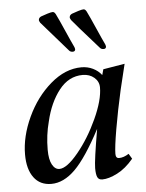

<svg xmlns="http://www.w3.org/2000/svg" viewBox="-50 -694 565 744"><g transform="rotate(-5 233.0 -321.5)"><path d="M28 -112Q28 -182 62.5 -256.5Q97 -331 154.5 -380.5Q212 -430 275 -430Q299 -430 319.5 -420Q340 -410 353 -393L359 -415L443 -429L419 -330Q401 -250 389 -180Q377 -110 377 -84Q377 -67 390 -67Q408 -67 428 -80L440 -60Q410 -24 376.5 -7Q343 10 318 10Q304 10 299 -1Q294 -12 294 -36Q294 -65 315 -187Q258 -79 213 -34.5Q168 10 120 10Q76 10 52 -22.5Q28 -55 28 -112ZM340 -346Q340 -369 322 -384.5Q304 -400 277 -400Q223 -400 185.5 -352.5Q148 -305 131 -232Q117 -180 117 -123Q117 -85 128 -65Q139 -45 156 -45Q185 -45 229.5 -99Q274 -153 307 -225Q340 -297 340 -346ZM233 -499 131 -616Q126 -624 127 -628Q128 -636 137 -640Q147 -644 162 -648.5Q177 -653 182 -653Q186 -653 188.5 -651Q191 -649 194 -644Q197 -640 242 -538L255 -510Q257 -504 257 -501Q256 -493 247 -493Q238 -493 233 -499ZM353 -499Q259 -605 251 -616Q246 -624 247 -628Q248 -636 257 -640Q267 -644 282 -648.5Q297 -653 302 -653Q306 -653 308.5 -651Q311 -649 314 -644Q317 -640 362 -538L375 -510Q377 -504 377 -501Q376 -493 367 -493Q358 -493 353 -499Z"/></g></svg>

Font: Unna
Style: Italic
Weight: 400
Italic angle: -8.05°
Designer: Jorge de Buen Unna
Foundry: Omnibus-Type
Version: Version 2.008